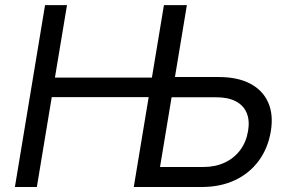

<svg xmlns="http://www.w3.org/2000/svg" viewBox="-20 -748 1158 768"><path d="M39.6 0 160.2 -727.5H248L199.7 -437.5H630.4L617.7 -359.4H187L127.4 0ZM655.3 -439.9H854.5Q930.2 -439.9 980.5 -413.6Q1030.8 -387.2 1052.5 -338.6Q1074.2 -290 1063.5 -224.1Q1052.2 -155.3 1015.1 -105Q978 -54.7 919.9 -27.3Q861.8 0 786.1 0H515.1L635.7 -727.5H727.5L620.1 -80.1H794.4Q841.3 -80.1 878.9 -97.7Q916.5 -115.2 940.7 -147.5Q964.8 -179.7 972.2 -223.6Q979.5 -265.6 966.8 -296.1Q954.1 -326.7 923.1 -342.8Q892.1 -358.9 844.7 -358.9H642.1Z"/></svg>

Font: Inter 18pt
Style: Italic
Weight: 400
Italic angle: -9.3988°
Designer: Rasmus Andersson
Foundry: rsms
Version: Version 4.001;git-66647c0bb